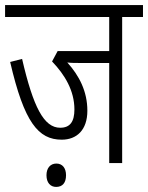

<svg xmlns="http://www.w3.org/2000/svg" viewBox="-20 -642 583 756"><path d="M461 -575H543V-622H0V-575H410V-441H207L185 -400C235 -348 273 -285 273 -211C273 -163 256 -139 217 -139C153 -139 111 -220 67 -410L20 -398C75 -160 131 -92 223 -92C282 -92 324 -130 324 -206C324 -282 292 -344 245 -396C260 -394 277 -394 294 -394H410V0H461ZM163 48C163 78 179 94 201 94C226 94 240 78 240 48C240 20 226 2 202 2C178 2 163 20 163 48Z"/></svg>

Font: Noto Sans Devanagari UI ExtraCondensed Light
Style: Regular
Weight: 300
Width: 2
Designer: Jelle Bosma - Monotype Design Team
Foundry: Monotype Imaging Inc.
Version: Version 2.004